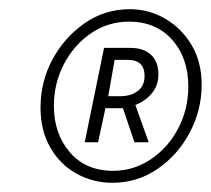

<svg xmlns="http://www.w3.org/2000/svg" viewBox="-20 -727 458 417"><path d="M224 -330Q182 -330 146 -350Q110 -370 89 -407Q68 -444 68 -493Q68 -549 93.5 -597Q119 -645 163 -676Q207 -707 262 -707Q304 -707 339.5 -686Q375 -665 396.5 -628.5Q418 -592 418 -543Q418 -488 392 -439Q366 -390 322 -360Q278 -330 224 -330ZM226 -356Q270 -356 307.5 -381Q345 -406 367 -448Q389 -490 389 -539Q389 -601 354 -640.5Q319 -680 260 -680Q215 -680 178 -655Q141 -630 119 -588Q97 -546 97 -497Q97 -437 131.5 -396.5Q166 -356 226 -356ZM164 -418 206 -623H263Q292 -623 308 -608Q324 -593 324 -565Q324 -541 309.5 -524Q295 -507 274 -499L303 -418H272L247 -492H209L193 -418ZM215 -518H240Q265 -518 279.5 -529.5Q294 -541 294 -562Q294 -597 257 -597H229Z"/></svg>

Font: Source Sans 3 ExtraLight Light
Style: Italic
Weight: 300
Italic angle: -11°
Version: Version 3.052;hotconv 1.1.0;makeotfexe 2.6.0